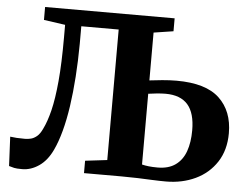

<svg xmlns="http://www.w3.org/2000/svg" viewBox="-52 -808 1135 880"><g transform="rotate(5 515.0 -368.0)"><path d="M80.5 6.5Q54 6.5 43.5 4Q33 1.5 19.5 -2.5L13 -137Q30 -135 42.8 -134Q55.5 -133 81 -133Q95 -133 108.8 -136.5Q122.5 -140 136 -151.2Q149.5 -162.5 160.5 -186.5Q177.5 -220.5 190.8 -274.2Q204 -328 211.5 -410Q219 -492 219 -610.5V-669.5L120.5 -683.5V-743H716.5V-683.5L626 -669.5V-449.5Q649.5 -452.5 684.5 -455.8Q719.5 -459 750.5 -459Q885.5 -459 947.8 -400.2Q1010 -341.5 1010 -240Q1010 -162.5 974 -107.2Q938 -52 877 -23.2Q816 5.5 741.5 5.5Q712 5.5 679.2 4Q646.5 2.5 610.8 1.2Q575 0 537 0H364.5V-57L465.5 -69V-669.5H293.5V-588Q293 -509 288 -436.5Q283 -364 273.8 -300.5Q264.5 -237 250.5 -185Q236.5 -133 218.5 -95Q194.5 -44 157.5 -18.8Q120.5 6.5 80.5 6.5ZM698 -55Q748.5 -55 780.2 -77.8Q812 -100.5 826.8 -141.8Q841.5 -183 841.5 -238.5Q841.5 -318 807.8 -356.5Q774 -395 705.5 -395Q688.5 -395 665 -392.8Q641.5 -390.5 626 -388V-62.5Q639.5 -59 657.2 -57Q675 -55 698 -55Z"/></g></svg>

Font: Merriweather 36pt ExtraBold
Style: Regular
Weight: 800
Designer: Eben Sorkin
Foundry: Eben Sorkin
Version: Version 2.100